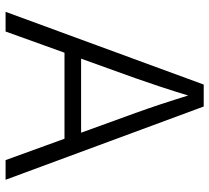

<svg xmlns="http://www.w3.org/2000/svg" viewBox="-52 -716 768 705"><g transform="rotate(90 332.5 -364.0)"><path d="M23.9 0 291 -727.5H371.6L640.6 0H568.4L395.5 -476.6Q380.9 -516.6 363.5 -569.1Q346.2 -621.6 323.2 -695.8H338.9Q316.4 -621.1 298.8 -568.1Q281.2 -515.1 267.6 -476.6L96.2 0ZM148.9 -216.3V-277.3H515.6V-216.3Z"/></g></svg>

Font: Inter 18pt Light
Style: Regular
Weight: 300
Designer: Rasmus Andersson
Foundry: rsms
Version: Version 4.001;git-66647c0bb